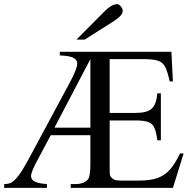

<svg xmlns="http://www.w3.org/2000/svg" viewBox="-32 -914 942 934"><path d="M861.3 -167.5 809.1 0H312V-18.6H335.9Q377 -18.6 396.5 -42.5Q407.7 -56.6 407.7 -117.7V-256.3H214.8L154.3 -142.6Q127 -92.3 120.6 -68.6Q114.3 -44.9 133.8 -32.7Q149.4 -22 196.3 -18.6V0H-11.7V-18.6Q11.7 -18.6 24.9 -26.9Q39.1 -35.6 57.4 -58.8Q75.7 -82 104 -133.8L306.2 -509.8Q343.8 -579.6 343.8 -604.5Q343.8 -621.1 327.4 -631.6Q311 -642.1 258.8 -644.5V-662.1H801.8L809.1 -518.1H793.5Q783.7 -563 772.7 -586.4Q761.7 -609.9 737.8 -618.2Q713.9 -626.5 664.1 -626.5H501.5V-364.7H627.4Q684.6 -364.7 706.8 -386Q729 -407.2 733.4 -460H750.5V-231.4H733.4Q728.5 -270 719.7 -291Q710.9 -312 690.2 -320.1Q669.4 -328.1 627.4 -328.1H501.5V-108.4Q501.5 -88.9 501.7 -75Q502 -61 505.4 -56.2Q509.3 -49.3 519.3 -42.5Q529.3 -35.6 558.1 -35.6H646.5Q702.1 -35.6 737.3 -49.1Q772.5 -62.5 796.9 -91.6Q821.3 -120.6 843.8 -167.5ZM407.7 -293V-626.5L232.9 -293ZM564.9 -861.8Q564.9 -847.7 552.5 -835.4Q540 -823.2 524.4 -813L379.9 -721.2H339.8L478.5 -860.8Q491.2 -874 507.1 -883.8Q522.9 -893.6 539.1 -893.6Q546.9 -893.6 555.9 -882.8Q564.9 -872.1 564.9 -861.8Z"/></svg>

Font: BabelStone Roman
Style: Regular
Weight: 400
Designer: Walt Agee, Victor Gaultney, Peter Martin, Debbi Hosken, Becca Hirsbrunner (SIL); Andrew West (BabelStone)
Foundry: BabelStone
Version: Version 16.000